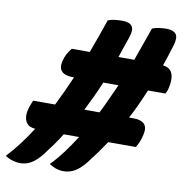

<svg xmlns="http://www.w3.org/2000/svg" viewBox="-139 -798 864 897"><g transform="rotate(10 293.0 -350.0)"><path d="M24 -280H128Q145 -314 161.5 -349.5Q178 -385 193 -420H190Q110 -420 127 -487Q135 -521 160 -550H245Q261 -592 275 -632.5Q289 -673 302 -710Q317 -716 335.5 -718Q354 -720 370 -720Q403 -720 415.5 -704Q428 -688 415 -650Q407 -627 398.5 -601.5Q390 -576 381 -550H456Q471 -592 485 -631.5Q499 -671 512 -708Q526 -714 544.5 -716.5Q563 -719 579 -719Q612 -719 624.5 -703Q637 -687 626 -650Q619 -626 610.5 -600.5Q602 -575 593 -548Q620 -544 631 -529Q650 -504 638 -450Q636 -440 633 -433Q630 -426 627 -420H544Q530 -386 514 -351Q498 -316 479 -280H502Q536 -280 551.5 -264Q567 -248 559 -213Q554 -191 548 -177Q542 -163 534 -150H403Q385 -123 366 -96.5Q347 -70 326 -43Q299 -9 274 5.5Q249 20 221 20Q199 20 181 13Q163 6 152 -2Q183 -34 211 -71.5Q239 -109 265 -150H192Q176 -124 157.5 -98Q139 -72 119 -46Q91 -10 65.5 4.5Q40 19 12 18Q-10 17 -28 10.5Q-46 4 -57 -4Q-27 -36 1.5 -73.5Q30 -111 56 -152Q39 -154 30 -158.5Q21 -163 15 -171Q-5 -198 12 -250Q16 -261 19.5 -269Q23 -277 24 -280ZM267 -280H339Q356 -314 372 -349.5Q388 -385 404 -420H332Q318 -386 301.5 -351Q285 -316 267 -280Z"/></g></svg>

Font: Recursive Sn Csl St XBd
Style: Italic
Weight: 800
Italic angle: -15°
Version: Version 1.079;hotconv 1.0.112;makeotfexe 2.5.65598; ttfautoh